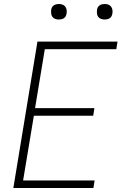

<svg xmlns="http://www.w3.org/2000/svg" viewBox="-20 -944 640 964"><path d="M47 0 168 -735H570L564 -697H205L156 -401H454L448 -363H150L96 -38H455L449 0ZM506 -846Q496 -846 487.5 -849Q479 -852 473.5 -859Q468 -866 467 -875.5Q466 -885 467 -895Q468 -901 471 -907Q474 -913 480 -917Q486 -921 492.5 -922.5Q499 -924 505 -924Q515 -924 523.5 -921Q532 -918 537.5 -911Q543 -904 544.5 -894.5Q546 -885 544 -875Q543 -869 540 -863Q537 -857 531.5 -853Q526 -849 519 -847.5Q512 -846 506 -846ZM276 -846Q266 -846 257.5 -849Q249 -852 243.5 -859Q238 -866 237 -875.5Q236 -885 237 -895Q238 -901 241 -907Q244 -913 250 -917Q256 -921 262.5 -922.5Q269 -924 275 -924Q285 -924 293.5 -921Q302 -918 307.5 -911Q313 -904 314.5 -894.5Q316 -885 314 -875Q313 -869 310 -863Q307 -857 301.5 -853Q296 -849 289 -847.5Q282 -846 276 -846Z"/></svg>

Font: Iosevka Extralight Extended
Style: Italic
Weight: 200
Width: 7
Italic angle: -9°
Monospace: yes
Designer: Belleve Invis
Foundry: Belleve Invis
Version: Version 32.5.0; ttfautohint (v1.8.4)